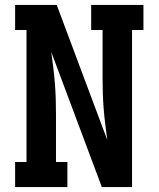

<svg xmlns="http://www.w3.org/2000/svg" viewBox="-20 -755 640 775"><path d="M41 0V-101H87V-634H41V-735H209L413 -190Q409 -221 405 -252.5Q401 -284 398.5 -315.5Q396 -347 395 -378.5Q394 -410 394 -441V-634H348V-735H559V-634H513V0H391L187 -545Q191 -514 195 -482.5Q199 -451 201.5 -419.5Q204 -388 205 -356.5Q206 -325 206 -294V-101H252V0Z"/></svg>

Font: Iosevka Curly Slab Extended
Style: Bold
Weight: 700
Width: 7
Monospace: yes
Designer: Belleve Invis
Foundry: Belleve Invis
Version: Version 11.1.0; ttfautohint (v1.8.3)